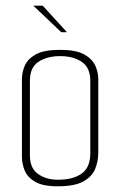

<svg xmlns="http://www.w3.org/2000/svg" viewBox="-20 -650 422 674"><path d="M183 4Q130 4 103 -12Q76 -28 66.5 -52Q57 -76 57 -99V-372Q57 -396 67 -419.5Q77 -443 105.5 -459Q134 -475 191 -475Q247 -475 275.5 -459Q304 -443 314.5 -419.5Q325 -396 325 -372V-114Q325 -84 314 -57Q303 -30 272.5 -13Q242 4 183 4ZM183 -19Q236 -19 266.5 -40.5Q297 -62 297 -112V-367Q297 -412 267.5 -432.5Q238 -453 191 -453Q145 -453 115 -433Q85 -413 85 -367V-104Q85 -59 114 -39Q143 -19 183 -19ZM195 -537 97 -630H130L215 -537Z"/></svg>

Font: Smooch Sans Thin ExtraLight
Style: Regular
Weight: 250
Version: Version 1.010